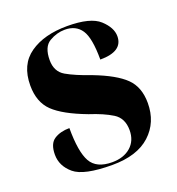

<svg xmlns="http://www.w3.org/2000/svg" viewBox="-107 -637 678 735"><g transform="rotate(-20 231.5 -269.5)"><path d="M228 10Q329 10 382.5 -39Q436 -88 436 -167Q436 -232 398 -269Q360 -306 274 -339Q210 -361 174.5 -381.5Q139 -402 139 -449Q139 -503 169.5 -521Q200 -539 233 -539Q278 -539 300 -506Q322 -473 322 -385Q414 -385 414 -447Q414 -482 377.5 -515.5Q341 -549 246 -549Q152 -549 94 -508.5Q36 -468 36 -383Q36 -315 75.5 -277Q115 -239 208 -204Q264 -186 299.5 -164Q335 -142 335 -93Q335 -50 306.5 -25Q278 0 231 0Q167 0 144 -41Q121 -82 121 -179Q84 -179 59 -163Q34 -147 34 -102Q34 -56 73 -23Q112 10 228 10Z"/></g></svg>

Font: Noto Serif Display SemiCondensed Extra
Style: Regular
Weight: 800
Width: 4
Designer: Monotype Design Team
Foundry: Monotype Imaging Inc.
Version: Version 1.900